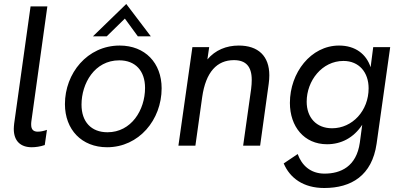

<svg xmlns="http://www.w3.org/2000/svg" viewBox="-20 -729 2011 961"><path d="M139 8C157 8 181 5 204 -3L215 -79C198 -73 183 -70 169 -70C148 -70 136 -80 136 -105C136 -110 136 -116 137 -122L217 -697H133L51 -111C50 -101 49 -92 49 -84C49 -22 84 8 139 8Z M516 8C675 8 789 -129 789 -287C789 -414 706 -501 579 -501C417 -501 305 -362 305 -208C305 -80 389 8 516 8ZM388 -205C388 -311 453 -427 577 -427C658 -427 706 -374 706 -289C706 -178 637 -67 518 -67C436 -67 388 -120 388 -205ZM445 -547H514L605 -636L670 -547H735L612 -709Z M873 0H958L992 -243C1010 -369 1066 -428 1151 -428C1210 -428 1240 -397 1240 -329C1240 -315 1239 -300 1237 -284L1197 0H1282L1325 -310C1327 -325 1328 -339 1328 -352C1328 -449 1272 -501 1175 -501C1113 -501 1057.5 -478.5 1018 -431.5L1027 -493H943Z M1603 212C1738 212 1842 150 1865 -10L1933 -493H1848L1835 -392.5C1813.5 -458 1759 -501 1677 -501C1536 -501 1431 -365 1431 -214C1431 -96 1502 -7 1617 -7C1687.5 -7 1750 -39 1793 -104.5L1781 -15C1764 105 1685 140 1604 140C1534 140 1490 98 1470 42L1400 89C1431 162 1498 212 1603 212ZM1515 -220C1515 -325 1592 -424 1699 -424C1777 -424 1825 -367 1825 -287C1825 -175 1744 -87 1642 -87C1563 -87 1515 -141 1515 -220Z"/></svg>

Font: HK Grotesk
Style: Italic
Weight: 400
Italic angle: -16°
Designer: Alfredo Marco Pradil
Foundry: Hanken Design Co.
Version: Version 3.001;FEAKit 1.0